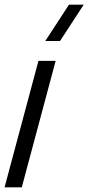

<svg xmlns="http://www.w3.org/2000/svg" viewBox="-44 -800 378 820"><path d="M212.5 -625 313.5 -780H250.5L149.5 -625ZM-24.5 0H49L193.7 -540H120.2Z"/></svg>

Font: Manrope
Style: RegularItalic
Weight: 400
Italic angle: -15°
Designer: Mikhail Sharanda
Foundry: Mikhail Sharanda
Version: Version 4.502;hotconv 1.0.109;makeotfexe 2.5.65596